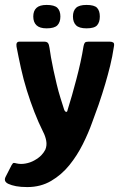

<svg xmlns="http://www.w3.org/2000/svg" viewBox="-51 -641 496 779"><path d="M124 -106Q105 -144 88.5 -186.5Q72 -229 58 -274Q44 -319 34 -364.5Q24 -410 16 -452Q13 -472 28 -472H128Q139 -472 143.5 -466.5Q148 -461 150 -446Q152 -431 156 -407.5Q160 -384 166 -356.5Q172 -329 179 -299.5Q186 -270 194.5 -243Q203 -216 210 -194Q214 -187 218 -187Q222 -187 223 -194Q232 -222 241 -254Q250 -286 259 -320Q268 -354 275.5 -388Q283 -422 288 -454Q290 -464 293.5 -468Q297 -472 308 -472H394Q403 -472 408.5 -468.5Q414 -465 411 -451Q405 -411 396 -374.5Q387 -338 376 -300.5Q365 -263 349 -216Q338 -187 323 -144.5Q308 -102 285 -56Q262 -10 230.5 29Q199 68 156.5 93Q114 118 60 118Q33 118 14.5 114.5Q-4 111 -17 105Q-38 95 -28 76L-4 29Q1 20 5 20Q9 20 16 22Q33 26 52.5 22.5Q72 19 88 10Q106 0 116.5 -11Q127 -22 133 -34Q140 -51 136.5 -70Q133 -89 124 -106ZM194 -574Q194 -551 182 -538.5Q170 -526 138 -526Q110 -526 97 -538.5Q84 -551 84 -574Q84 -597 97 -609Q110 -621 138 -621Q170 -621 182 -609Q194 -597 194 -574ZM354 -574Q354 -551 343 -538.5Q332 -526 300 -526Q270 -526 257.5 -538.5Q245 -551 245 -574Q245 -597 257.5 -609Q270 -621 300 -621Q332 -621 343 -609Q354 -597 354 -574Z"/></svg>

Font: Glory
Style: Bold
Weight: 700
Designer: Robert Leuschke
Foundry: Robert Leuschke
Version: Version 1.011